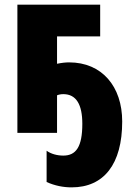

<svg xmlns="http://www.w3.org/2000/svg" viewBox="-20 -573 576 828"><path d="M412 -553H55V0H226V-162C233 -165 243 -167 253 -167C309 -167 335 -122 335 -39C335 60 308 98 253 98C227 98 200 91 181 77V212C217 228 253 235 289 235C428 235 507 135 507 -49C507 -200 420 -304 278 -304C263 -304 245 -302 226 -298V-416H412Z"/></svg>

Font: Noto Sans Condensed Black
Style: Regular
Weight: 900
Width: 3
Designer: Monotype Design Team
Foundry: Monotype Imaging Inc.
Version: Version 2.013